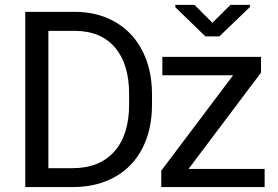

<svg xmlns="http://www.w3.org/2000/svg" viewBox="-20 -759 1127 779"><path d="M82.5 0V-710.9H283.2Q376 -710.9 447.3 -669.9Q518.6 -628.9 557.4 -553.2Q596.2 -477.5 596.7 -379.4V-334Q596.7 -233.4 557.9 -157.7Q519 -82 447 -41.5Q375 -1 279.3 0ZM176.3 -633.8V-76.7H274.9Q383.3 -76.7 443.6 -144Q503.9 -211.4 503.9 -335.9V-377.4Q503.9 -498.5 447 -565.7Q390.1 -632.8 285.6 -633.8ZM745.1 -73.7H1053.7V0H634.3V-66.4L925.8 -453.6H638.7V-528.3H1039.1V-464.4ZM841.8 -666.5 915 -739.3H994.1V-730.5L870.1 -611.3H813.5L691.4 -729.5V-739.3H769Z"/></svg>

Font: Roboto
Style: Regular
Weight: 400
Designer: Google
Version: Version 2.134; 2016; ttfautohint (v1.6)